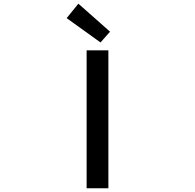

<svg xmlns="http://www.w3.org/2000/svg" viewBox="-20 -1005 1040 1025"><path d="M442.4 0V-736.3H558.6V0ZM516.6 -778.3 335.9 -908.2 398.4 -985.4 567.4 -835.9Z"/></svg>

Font: GenEi Gothic M SemiBold
Style: Regular
Weight: 500
Designer: o_tamon (Modified); [Source Han Sans]
Ryoko NISHIZUKA  (kana & ideographs); Paul D. Hunt (Latin, Greek & Cyrillic); Wenl
Version: Version 1.1a;Original Version 1.004